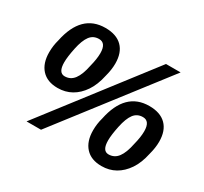

<svg xmlns="http://www.w3.org/2000/svg" viewBox="-143 -897 1175 1106"><g transform="rotate(30 444.5 -343.5)"><path d="M266.6 -693.8Q339.8 -693.8 378.7 -655Q417.5 -616.2 417.5 -543.5Q417.5 -503.4 404.8 -456.5Q390.6 -389.6 360.8 -345.7Q331.1 -301.8 290.3 -278.8Q249.5 -255.9 198.7 -255.9Q129.4 -255.9 92 -296.9Q54.7 -337.9 54.7 -410.6Q54.7 -454.1 66.4 -495.6Q107.4 -693.8 266.6 -693.8ZM266.1 -620.1Q228 -620.1 206.1 -590.8Q184.1 -561.5 171.4 -500.7Q158.7 -439.9 158.7 -403.8Q158.7 -334.5 200.7 -334.5Q239.3 -334.5 262.9 -366Q286.6 -397.5 299.3 -461.4Q313 -514.6 313 -552.2Q313 -620.1 266.1 -620.1ZM710.4 -430.7Q783.7 -430.7 822.5 -391.8Q861.3 -353 861.3 -280.3Q861.3 -240.2 848.6 -193.4Q834.5 -126.5 804.7 -82.5Q774.9 -38.6 734.1 -15.6Q693.4 7.3 642.6 7.3Q573.2 7.3 535.9 -33.7Q498.5 -74.7 498.5 -147.5Q498.5 -190.9 510.3 -232.4Q551.3 -430.7 710.4 -430.7ZM710 -356.9Q671.9 -356.9 649.9 -327.6Q627.9 -298.3 615.2 -237.5Q602.5 -176.8 602.5 -140.6Q602.5 -71.3 644.5 -71.3Q683.1 -71.3 706.8 -102.8Q730.5 -134.3 743.2 -198.2Q756.8 -251.5 756.8 -289.1Q756.8 -356.9 710 -356.9ZM237.3 0H141.1L671.4 -688H768.6Z"/></g></svg>

Font: Liberation Sans
Style: Bold Italic
Weight: 700
Italic angle: -12°
Designer: Steve Matteson
Foundry: Ascender Corporation
Version: Version 2.1.5